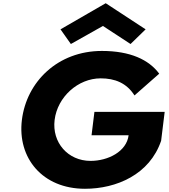

<svg xmlns="http://www.w3.org/2000/svg" viewBox="-20 -1156 1050 1191"><path d="M355.3 -974 419.6 -883 618.5 -995 789.8 -883 883.3 -974 635.8 -1136ZM1001.5 -462H565.7L547.9 -317H777.8C765.4 -216 650.6 -158 541.7 -158C401.3 -158 301.6 -272 318.8 -412C336.3 -555 464.2 -670 604.6 -670C692.9 -670 765.6 -641 814.2 -564L967.6 -699C903.2 -786 787.6 -840 612.1 -840C338.3 -840 144.9 -649 115.8 -412C86.8 -176 243.4 15 507.1 15C703.2 15 908.9 -74 979.5 -283Z"/></svg>

Font: Hussar
Style: BdSuprExtOblOne
Weight: 700
Foundry: Cannot Into Space Fonts
Version: Version 2.00